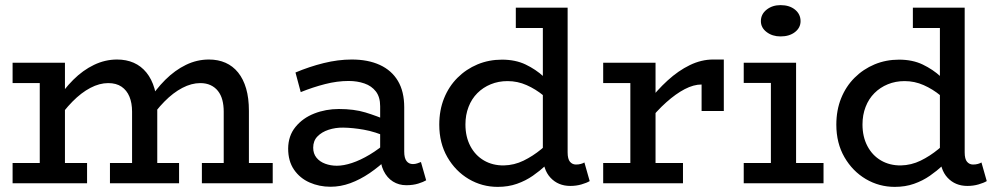

<svg xmlns="http://www.w3.org/2000/svg" viewBox="-20 -716 3898 750"><path d="M29.2 -391.6V-471H206.2V-391.6ZM135.3 -22V-471H233.7V-22ZM29.2 0V-79.4H320.1V0ZM495.9 -22V-279.9Q495.9 -313.7 485.6 -338.5Q475.3 -363.4 454.7 -377.4Q434.1 -391.4 402.7 -391.4Q368.6 -391.4 333 -372.7Q297.5 -354.1 263.1 -319.2Q228.7 -284.3 196.5 -235.8V-315.7Q228.3 -366.6 266.1 -404.2Q303.8 -441.8 347.2 -462.6Q390.6 -483.5 437.2 -483.5Q473.6 -483.5 502.4 -470.8Q531.2 -458.1 551.9 -432.7Q572.6 -407.3 583.5 -370Q594.3 -332.7 594.3 -283V-22ZM409.5 0V-79.4H679.5V0ZM853.9 -22V-279.9Q853.9 -305 848.5 -325.4Q843.1 -345.8 831.5 -360.5Q820 -375.2 802.6 -383.3Q785.3 -391.4 762.3 -391.4Q728.1 -391.4 692.3 -372.7Q656.5 -354.1 622.2 -319.2Q587.8 -284.3 556 -235.8V-315.7Q587.8 -366.6 625.6 -404.2Q663.4 -441.8 706.3 -462.6Q749.1 -483.5 796.2 -483.5Q832.1 -483.5 860.9 -470.8Q889.7 -458.1 910.2 -432.7Q930.6 -407.3 941.5 -370Q952.3 -332.7 952.3 -283V-22ZM768.6 0V-79.4H1045.3V0Z M1567 7.5Q1538.1 7.5 1515 -6.9Q1491.9 -21.3 1478.4 -49Q1465 -76.6 1465 -116.2V-300.9Q1465 -337.2 1448.2 -358.8Q1431.5 -380.4 1403.5 -390Q1375.6 -399.7 1342 -399.7Q1297.2 -399.7 1250.1 -387.6Q1202.9 -375.6 1154.7 -356.2L1134.2 -432.8Q1187.9 -455.5 1244.2 -469.5Q1300.5 -483.5 1354.1 -483.5Q1417.7 -483.5 1463.8 -462.3Q1509.9 -441.1 1534.4 -399.9Q1559 -358.6 1559 -297V-123.9Q1559 -98.5 1568.1 -86.8Q1577.1 -75.1 1593 -75.1Q1602.3 -75.1 1610.4 -78Q1618.5 -80.8 1624.3 -83.2L1644.7 -11.7Q1634 -5.2 1613.6 1.2Q1593.2 7.5 1567 7.5ZM1271 13.5Q1227.1 13.5 1189.2 -3.2Q1151.4 -19.9 1128.5 -53.2Q1105.6 -86.5 1105.6 -135.8Q1106.1 -185.8 1134.4 -220.3Q1162.6 -254.9 1207.7 -272.6Q1252.7 -290.2 1303.7 -290.2Q1363 -290.2 1407.2 -276.8Q1451.5 -263.4 1498.1 -243.1V-178.6Q1444.7 -201.9 1401.1 -209.4Q1357.5 -217 1320.7 -217.5Q1290.2 -217.9 1263.5 -209.1Q1236.7 -200.3 1220.1 -183.1Q1203.4 -166 1203.4 -139.1Q1203.4 -115.9 1216.3 -100Q1229.2 -84.1 1250.5 -76.4Q1271.8 -68.6 1295.7 -68.6Q1322.2 -68.6 1354.9 -79.4Q1387.7 -90.2 1424.3 -112.1Q1461 -134 1498.1 -166.8L1496.4 -99Q1461.5 -65.4 1424.1 -39.9Q1386.7 -14.5 1348.5 -0.5Q1310.3 13.5 1271 13.5Z M1924.2 14Q1863.1 14 1811.1 -16.6Q1759.2 -47.3 1727.5 -102.2Q1695.9 -157 1695.9 -228.9Q1695.9 -285.6 1714.6 -332Q1733.3 -378.5 1767.1 -412.2Q1800.9 -445.9 1845.3 -464.5Q1889.7 -483 1940.7 -483Q1993.5 -483 2033.2 -464Q2073 -444.9 2103.5 -416.9Q2133.9 -388.9 2157.1 -360.9V-289.3Q2133.4 -317.9 2102.9 -342.8Q2072.5 -367.8 2037.1 -383.5Q2001.7 -399.2 1962.6 -399.2Q1927.1 -399.2 1897 -386.8Q1866.9 -374.5 1844.7 -352.2Q1822.4 -329.9 1810.3 -298.5Q1798.1 -267.2 1798.1 -229.8Q1798.1 -181.9 1817.3 -145.4Q1836.5 -108.9 1870.5 -89.1Q1904.5 -69.3 1948.4 -69.8Q1988.9 -70.8 2025.2 -88.5Q2061.6 -106.3 2094.1 -133Q2126.7 -159.8 2154.2 -187.2V-111.1Q2135.7 -92 2112.4 -70.4Q2089.1 -48.8 2061.3 -29.4Q2033.4 -10 1999.3 2Q1965.3 14 1924.2 14ZM2207.9 10.3Q2160.5 10.3 2130.5 -21.7Q2100.5 -53.6 2100.5 -113.1V-686H2197.3V-120.8Q2197.3 -94.9 2206.5 -84.1Q2215.8 -73.3 2229.8 -73.3Q2240.5 -73.3 2249 -75.7Q2257.5 -78.1 2262.8 -81.4L2283.5 -8.6Q2271.8 -1.6 2251.5 4.3Q2231.1 10.3 2207.9 10.3ZM1994.9 -606.6V-686H2188.5V-606.6Z M2508.6 -236.3V-313.9Q2545.8 -363.4 2587.8 -401.6Q2629.7 -439.9 2674.7 -461.7Q2719.8 -483.5 2765.3 -483.5H2807.4V-282.4H2720.6V-385.9Q2689.6 -386 2654.7 -367.8Q2619.8 -349.6 2582.8 -316.5Q2545.7 -283.5 2508.6 -236.3ZM2336.2 0V-79.4H2647.9V0ZM2442.3 -22V-471H2540.7V-22ZM2336.2 -391.6V-471H2535.2V-391.6Z M2991.3 -22V-471H3089.7V-22ZM2885.2 0V-79.4H3196.9V0ZM2885.2 -392.1V-471H3066.6V-392.1ZM3028.9 -573.7Q2997 -573.7 2974.6 -590.8Q2952.2 -607.8 2952.2 -633.4Q2952.2 -660.5 2974.6 -678.3Q2997 -696 3028.9 -696Q3063.9 -696 3085.6 -678.3Q3107.2 -660.5 3107.2 -633.4Q3107.2 -607.8 3085.5 -590.8Q3063.7 -573.7 3028.9 -573.7Z M3475.2 14Q3414.1 14 3362.1 -16.6Q3310.2 -47.3 3278.5 -102.2Q3246.9 -157 3246.9 -228.9Q3246.9 -285.6 3265.6 -332Q3284.3 -378.5 3318.1 -412.2Q3351.9 -445.9 3396.3 -464.5Q3440.7 -483 3491.7 -483Q3544.5 -483 3584.2 -464Q3624 -444.9 3654.5 -416.9Q3684.9 -388.9 3708.1 -360.9V-289.3Q3684.4 -317.9 3653.9 -342.8Q3623.5 -367.8 3588.1 -383.5Q3552.7 -399.2 3513.6 -399.2Q3478.1 -399.2 3448 -386.8Q3417.9 -374.5 3395.7 -352.2Q3373.4 -329.9 3361.3 -298.5Q3349.1 -267.2 3349.1 -229.8Q3349.1 -181.9 3368.3 -145.4Q3387.5 -108.9 3421.5 -89.1Q3455.5 -69.3 3499.4 -69.8Q3539.9 -70.8 3576.2 -88.5Q3612.6 -106.3 3645.1 -133Q3677.7 -159.8 3705.2 -187.2V-111.1Q3686.7 -92 3663.4 -70.4Q3640.1 -48.8 3612.3 -29.4Q3584.4 -10 3550.3 2Q3516.3 14 3475.2 14ZM3758.9 10.3Q3711.5 10.3 3681.5 -21.7Q3651.5 -53.6 3651.5 -113.1V-686H3748.3V-120.8Q3748.3 -94.9 3757.5 -84.1Q3766.8 -73.3 3780.8 -73.3Q3791.5 -73.3 3800 -75.7Q3808.5 -78.1 3813.8 -81.4L3834.5 -8.6Q3822.8 -1.6 3802.5 4.3Q3782.1 10.3 3758.9 10.3ZM3545.9 -606.6V-686H3739.5V-606.6Z"/></svg>

Font: BioRhyme ExtraBold
Style: Regular
Weight: 800
Designer: Aoife Mooney
Foundry: Aoife Mooney Type
Version: Version 1.600;gftools[0.9.33]